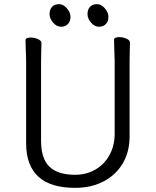

<svg xmlns="http://www.w3.org/2000/svg" viewBox="-20 -888 750 926"><path d="M402 -820Q402 -842 414 -855Q426 -868 448 -868Q468 -868 485.5 -848Q503 -828 503 -806Q503 -785 490.5 -772Q478 -759 458 -759Q436 -759 419 -779Q402 -799 402 -820ZM128 -707Q146 -707 163 -699.5Q180 -692 180 -680Q180 -662 179 -649L178 -584V-210Q178 -122 219 -83.5Q260 -45 342 -45Q397 -45 440.5 -70.5Q484 -96 508.5 -141Q533 -186 533 -242V-595L531 -658L530 -697Q530 -703 537 -706Q544 -709 555 -709Q573 -709 590 -701.5Q607 -694 607 -682Q607 -666 606 -654L605 -594V-230Q605 -156 572 -100Q539 -44 479.5 -13Q420 18 342 18Q106 18 106 -198V-586Q106 -613 104 -655L103 -695Q103 -701 110 -704Q117 -707 128 -707ZM265 -868Q285 -868 302.5 -848Q320 -828 320 -806Q320 -785 307.5 -772Q295 -759 275 -759Q253 -759 236 -779Q219 -799 219 -820Q219 -842 231 -855Q243 -868 265 -868Z"/></svg>

Font: Iansui 0.93
Style: Regular
Weight: 400
Designer: But Ko / Fontworks Inc.
Foundry: zi-hi.com / Fontworks Inc.
Version: Version 0.931